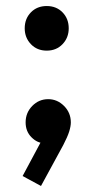

<svg xmlns="http://www.w3.org/2000/svg" viewBox="-20 -467 309 637"><path d="M55 117 123 -10 160 -20Q154 -8 146 0Q138 8 127 8Q104 8 84.5 -11.5Q65 -31 65 -61Q65 -93 87 -115.5Q109 -138 140 -138Q170 -138 192.5 -115.5Q215 -93 215 -61Q215 -48 209.5 -30.5Q204 -13 190 14L116 150ZM135 -299Q103 -299 82.5 -320.5Q62 -342 62 -373Q62 -405 82.5 -426Q103 -447 135 -447Q167 -447 187.5 -426Q208 -405 208 -373Q208 -342 187.5 -320.5Q167 -299 135 -299Z"/></svg>

Font: Outfit Thin Medium
Style: Regular
Weight: 500
Version: Version 1.100;gftools[0.9.27]